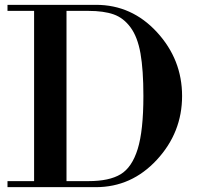

<svg xmlns="http://www.w3.org/2000/svg" viewBox="-20 -774 817 794"><path d="M11 -754H377Q525 -754 629 -641Q733 -528 733 -377Q733 -226 628.5 -113Q524 0 376 0H11V-25H121V-729H11ZM345 -729H255V-25H346Q432 -25 479 -53.5Q526 -82 549.5 -158Q573 -234 573 -377Q573 -485 561 -553Q549 -621 520 -660.5Q491 -700 450 -714.5Q409 -729 345 -729Z"/></svg>

Font: Libre Bodoni
Style: Regular
Weight: 400
Designer: Pablo Impallari, Rodrigo Fuenzalida
Foundry: Pablo Impallari, Rodrigo Fuenzalida
Version: Version 1.001